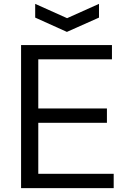

<svg xmlns="http://www.w3.org/2000/svg" viewBox="-20 -973 656 993"><path d="M162 -953 327 -879 492 -953V-882L326 -808L162 -882ZM89 -740H559V-666H178V-412H533V-338H178V-74H568V0H89Z"/></svg>

Font: Encode Sans
Style: Regular
Weight: 400
Designer: Pablo Impallari, Andres Torresi
Foundry: Pablo Impallari, Andres Torresi
Version: Version 1.000; ttfautohint (v1.00) -l 8 -r 50 -G 200 -x 14 -